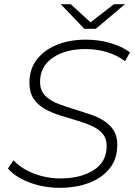

<svg xmlns="http://www.w3.org/2000/svg" viewBox="-20 -895 649 920"><path d="M265 5Q214 5 165.5 -7Q117 -19 78.5 -40Q40 -61 18 -88L45 -127Q67 -102 102.5 -82Q138 -62 181 -51Q224 -40 269 -40Q367 -40 429 -80Q491 -120 491 -195Q491 -232 471 -255Q451 -278 418 -292.5Q385 -307 345.5 -318.5Q306 -330 266.5 -342.5Q227 -355 194 -373.5Q161 -392 141 -422Q121 -452 121 -498Q121 -564 156.5 -610Q192 -656 253 -680.5Q314 -705 392 -705Q452 -705 508 -689Q564 -673 603 -644L579 -602Q542 -630 493 -645Q444 -660 390 -660Q294 -660 233 -618.5Q172 -577 172 -503Q172 -461 196.5 -436.5Q221 -412 260.5 -397Q300 -382 344 -369Q380 -358 415 -346Q450 -334 479 -315.5Q508 -297 525 -269.5Q542 -242 542 -201Q542 -134 505.5 -88Q469 -42 406.5 -18.5Q344 5 265 5ZM384 -757 271 -875H319L414 -788L526 -875H579L439 -757Z"/></svg>

Font: Montserrat Light
Style: Italic
Weight: 300
Italic angle: -11.3°
Designer: Julieta Ulanovsky
Foundry: Julieta Ulanovsky
Version: Version 9.000; ttfautohint (v1.8.4.7-5d5b)